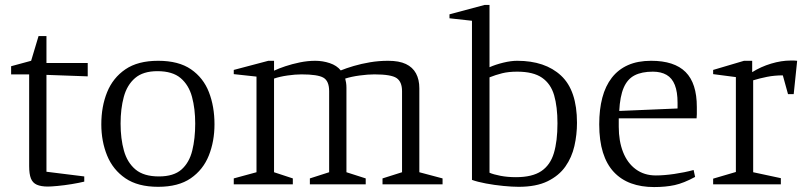

<svg xmlns="http://www.w3.org/2000/svg" viewBox="-20 -746 3269 777"><path d="M174 9Q146 9 129 1.5Q112 -6 105 -24Q98 -42 98 -74V-445H25V-478L106 -500L136 -600H168V-491H335V-437L168 -443V-51L321 -32V-11Q301 -6 270.5 -1Q240 4 213 6.5Q186 9 174 9Z M620 10Q538 10 487.5 -24.5Q437 -59 413.5 -116.5Q390 -174 390 -243Q390 -315 413.5 -373Q437 -431 487.5 -465.5Q538 -500 620 -500Q703 -500 753 -465.5Q803 -431 825.5 -373Q848 -315 848 -243Q848 -174 825 -116.5Q802 -59 752 -24.5Q702 10 620 10ZM623 -32Q683 -32 714.5 -60Q746 -88 758 -136.5Q770 -185 770 -246Q770 -306 757 -354Q744 -402 711 -430Q678 -458 617 -458Q559 -458 526.5 -430Q494 -402 481 -354Q468 -306 468 -246Q468 -185 481.5 -136.5Q495 -88 528.5 -60Q562 -32 623 -32Z M926 0V-24L1018 -49V-436L926 -446V-463L1066 -500H1089V-460Q1108 -469 1135 -478Q1162 -487 1193.5 -493.5Q1225 -500 1256 -500Q1286 -500 1314.5 -490.5Q1343 -481 1359 -461Q1381 -470 1411.5 -479Q1442 -488 1477.5 -494Q1513 -500 1551 -500Q1595 -500 1622.5 -487Q1650 -474 1663.5 -449Q1677 -424 1677 -389V-49L1771 -24V0H1528V-24L1607 -49V-377Q1607 -415 1585 -430Q1563 -445 1495 -445Q1469 -445 1435.5 -440.5Q1402 -436 1377 -428Q1379 -421 1380.5 -411.5Q1382 -402 1382 -391V-49L1460 -24V0H1234V-24L1312 -49V-377Q1312 -418 1289 -431.5Q1266 -445 1200 -445Q1175 -445 1143.5 -440.5Q1112 -436 1089 -428V-49L1165 -24V0Z M2079 10Q2053 10 2017 6.5Q1981 3 1946.5 -3.5Q1912 -10 1890 -18V-662L1799 -672V-688L1941 -726H1961V-474Q1986 -485 2017 -492.5Q2048 -500 2073 -500Q2186 -500 2250.5 -440Q2315 -380 2315 -249Q2315 -201 2304.5 -155Q2294 -109 2268 -72Q2242 -35 2196 -12.5Q2150 10 2079 10ZM2068 -29Q2134 -29 2170.5 -53.5Q2207 -78 2221.5 -126.5Q2236 -175 2236 -247Q2236 -314 2222.5 -360.5Q2209 -407 2173.5 -431.5Q2138 -456 2073 -456Q2038 -456 2012 -449.5Q1986 -443 1961 -433V-47Q1977 -40 2005.5 -34.5Q2034 -29 2068 -29Z M2627 11Q2575 11 2534 -4Q2493 -19 2464 -50Q2435 -81 2420 -129Q2405 -177 2405 -243Q2405 -303 2417.5 -350.5Q2430 -398 2456 -431.5Q2482 -465 2521.5 -482.5Q2561 -500 2615 -500Q2709 -500 2754.5 -454.5Q2800 -409 2800 -313Q2800 -305 2800 -298Q2800 -291 2800 -284Q2800 -277 2799 -267H2484V-233Q2484 -175 2501.5 -130.5Q2519 -86 2553 -61Q2587 -36 2634 -36Q2667 -36 2708.5 -42Q2750 -48 2787 -58L2793 -30Q2747 -5 2710.5 3Q2674 11 2627 11ZM2486 -297 2722 -307V-330Q2722 -374 2711 -402Q2700 -430 2677.5 -443Q2655 -456 2622 -456Q2577 -456 2548 -441Q2519 -426 2504 -391Q2489 -356 2486 -297Z M2866 0V-23L2958 -50V-434L2866 -446V-463L2991 -500H3024V-454Q3059 -476 3100.5 -488.5Q3142 -501 3180 -501Q3188 -501 3193.5 -501Q3199 -501 3206 -500L3192 -365H3169L3148 -441Q3114 -441 3084 -435Q3054 -429 3028 -421V-49L3140 -25V0Z"/></svg>

Font: Manuale Light
Style: Regular
Weight: 300
Designer: Eduardo Tunni / Pablo Cosgaya
Foundry: Eduardo Tunni / Pablo Cosgaya
Version: Version 1.002